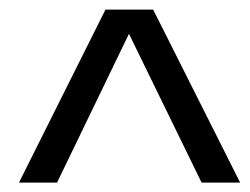

<svg xmlns="http://www.w3.org/2000/svg" viewBox="-20 -708 519 399"><path d="M248 -637.7 98.6 -328.6H19.5L199.2 -688H298.3L479 -328.6H398.9Z"/></svg>

Font: Arimo
Style: Italic
Weight: 400
Italic angle: -12°
Designer: Steve Matteson
Foundry: Monotype Imaging Inc.
Version: Version 1.33